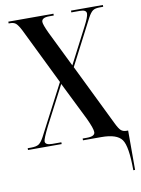

<svg xmlns="http://www.w3.org/2000/svg" viewBox="-99 -780 775 1056"><g transform="rotate(-10 288.5 -252.0)"><path d="M558 210H568V-10H559Q540 -10 528.5 -20Q517 -30 502 -61L334 -405L465 -658Q480 -686 493 -695Q506 -704 531 -704H551V-714H373V-704H422Q457 -704 457 -683Q457 -665 432 -617L328 -416L230 -616Q207 -665 207 -680Q207 -704 250 -704H275V-714H23V-704H31Q52 -704 63.5 -694Q75 -684 91 -653L245 -338L98 -56Q83 -28 69 -19Q55 -10 26 -10H7V0H195V-10H144Q105 -10 105 -31Q105 -45 138 -111L250 -326L356 -112Q383 -54 383 -34Q383 -10 338 -10H314V0H417Q503 0 530.5 38Q558 76 558 210Z"/></g></svg>

Font: Noto Serif Display Condensed Semi
Style: Regular
Weight: 600
Width: 3
Designer: Monotype Design Team
Foundry: Monotype Imaging Inc.
Version: Version 1.900